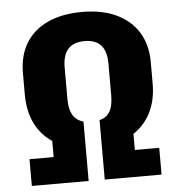

<svg xmlns="http://www.w3.org/2000/svg" viewBox="-51 -760 752 808"><g transform="rotate(-5 324.5 -355.5)"><path d="M291 -138Q217 -144 164 -174.5Q111 -205 83 -259Q55 -313 55 -385V-475Q55 -550 87 -602.5Q119 -655 179.5 -683Q240 -711 325 -711Q410 -711 470 -682.5Q530 -654 562.5 -601.5Q595 -549 595 -475V-385Q595 -313 567 -259.5Q539 -206 486 -175Q433 -144 359 -138V-251Q383 -257 395.5 -272Q408 -287 412.5 -307Q417 -327 417 -349V-485Q417 -537 394 -562.5Q371 -588 325 -588Q278 -588 255 -562Q232 -536 232 -485V-349Q232 -308 246.5 -283.5Q261 -259 291 -251ZM51 -113H153V-231H291V0H51ZM359 -231H496V-113H599V0H359Z"/></g></svg>

Font: Pathway Extreme Condensed ExtraBold
Style: Regular
Weight: 800
Width: 3
Version: Version 1.001;gftools[0.9.26]